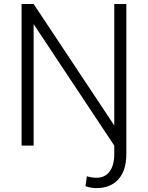

<svg xmlns="http://www.w3.org/2000/svg" viewBox="-20 -731 741 964"><path d="M88.4 -710.9H148.9L553.7 -101.1V-710.9H614.3V42Q614.3 125 574.5 169.2Q534.7 213.4 464.8 213.4Q437.5 213.4 409.2 204.1L416 153.8Q423.8 156.7 438.5 159.2Q453.1 161.6 463.9 161.6Q506.8 161.6 530.3 130.1Q553.7 98.6 553.7 42V0L148.9 -609.9V0H88.4Z"/></svg>

Font: Vazirmatn RD FD ExtraLight
Style: Regular
Weight: 200
Designer: Saber Rastikerdar
Foundry: Saber Rastikerdar
Version: Version 33.003